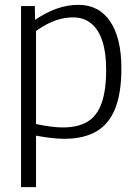

<svg xmlns="http://www.w3.org/2000/svg" viewBox="-20 -564 563 794"><path d="M67 210V-539H124L125 -482Q173 -514 216.5 -529Q260 -544 304 -544Q389 -544 435.5 -475.5Q482 -407 482 -280Q482 -180 456.5 -115.5Q431 -51 378.5 -20.5Q326 10 246 10Q220 10 191 6.5Q162 3 129 -3V210ZM240 -37Q302 -37 341.5 -60.5Q381 -84 400 -137Q419 -190 419 -276Q419 -347 403 -395Q387 -443 356.5 -467.5Q326 -492 283 -492Q258 -492 234 -486.5Q210 -481 184.5 -469Q159 -457 129 -436V-51Q163 -44 190 -40.5Q217 -37 240 -37Z"/></svg>

Font: Georama ExtraCondensed Thin Light
Style: Regular
Weight: 300
Version: Version 1.001